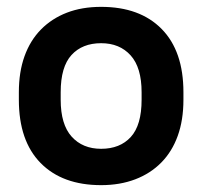

<svg xmlns="http://www.w3.org/2000/svg" viewBox="-20 -530 590 560"><path d="M275 10Q162 10 98.5 -54.5Q35 -119 35 -239V-261Q35 -320 51.5 -366Q68 -412 99.5 -444Q131 -476 175 -493Q219 -510 275 -510Q388 -510 451.5 -445.5Q515 -381 515 -261V-239Q515 -180 498.5 -134Q482 -88 450.5 -56Q419 -24 374.5 -7Q330 10 275 10ZM275 -96Q330 -96 361.5 -130.5Q393 -165 393 -239V-261Q393 -333 361 -368.5Q329 -404 275 -404Q220 -404 188.5 -369.5Q157 -335 157 -261V-239Q157 -167 189 -131.5Q221 -96 275 -96Z"/></svg>

Font: PT Root UI Bold
Style: Regular
Weight: 700
Designer: Vitaly Kuzmin
Foundry: ParaType Ltd.
Version: Version 2.000G